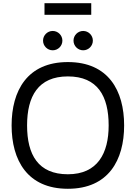

<svg xmlns="http://www.w3.org/2000/svg" viewBox="-20 -1157 840 1191"><path d="M546 -1137H256V-1065H546ZM307 -845C340 -845 367 -872 367 -905C367 -938 340 -965 307 -965C274 -965 247 -938 247 -905C247 -872 274 -845 307 -845ZM496 -845C529 -845 556 -872 556 -905C556 -938 529 -965 496 -965C463 -965 436 -938 436 -905C436 -872 463 -845 496 -845ZM401 14C653 14 750 -164 750 -379C750 -594 653 -772 401 -772C149 -772 52 -594 52 -379C52 -164 149 14 401 14ZM401 -76C217 -76 148 -197 148 -379C148 -560 217 -683 401 -683C586 -683 654 -560 654 -379C654 -207 586 -76 401 -76Z"/></svg>

Font: Hibana SubMedium
Style: Regular
Weight: 500
Width: 6
Designer: pygmalion
Foundry: ybstudio
Version: Version 0.930;hotconv 1.0.109;makeotfexe 2.5.65596